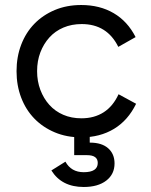

<svg xmlns="http://www.w3.org/2000/svg" viewBox="-20 -534 601 766"><path d="M46 -250Q46 -307 64.5 -355.5Q83 -404 117 -439Q151 -474 198.5 -494Q246 -514 304 -514Q378 -514 433.5 -481.5Q489 -449 521 -386L452 -347Q407 -438 306 -438Q266 -438 233 -424Q200 -410 177 -384.5Q154 -359 141 -325Q128 -291 128 -250Q128 -210 141 -175.5Q154 -141 177 -115.5Q200 -90 232.5 -76Q265 -62 305 -62Q356 -62 393.5 -86Q431 -110 453 -158L523 -120Q491 -54 435 -20Q379 14 304 14Q246 14 198.5 -6Q151 -26 117 -61Q83 -96 64.5 -144.5Q46 -193 46 -250ZM314 212Q226 212 185 146L241 111Q264 153 314 153Q370 153 370 116Q370 85 327 85H276V-9H338V35H339Q386 35 411.5 57.5Q437 80 437 118Q437 161 404 186.5Q371 212 314 212Z"/></svg>

Font: NT Somic
Style: Regular
Weight: 400
Designer: Ravid Balaliev — lead type designer, mastering
Michael Voronin — secret advisor, marketing
Ivan Kovalenko — best boy
Foundry: NT Type
Version: Version 0.7